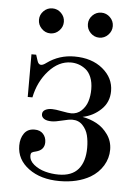

<svg xmlns="http://www.w3.org/2000/svg" viewBox="-49 -683 533 735"><g transform="rotate(5 217.0 -316.0)"><path d="M235.8 -226.1Q223.1 -226.1 197.5 -219.5Q171.9 -212.9 157.2 -212.9Q138.2 -212.9 128.2 -219.5Q118.2 -226.1 118.2 -236.8Q118.2 -248 128.4 -253.9Q138.7 -259.8 154.8 -259.8Q167.5 -259.8 192.9 -254.9Q218.3 -250 229 -250Q252.4 -250 268.6 -265.4Q284.7 -280.8 291.3 -302Q297.9 -323.2 297.9 -348.1Q297.9 -375 289.8 -394.5Q281.7 -414.1 268.3 -424.3Q254.9 -434.6 240.7 -439.2Q226.6 -443.8 211.9 -443.8Q165 -443.8 126.7 -401.4Q88.4 -358.9 76.2 -297.9H58.1V-461.9H76.2L84 -438Q88.4 -424.8 98.1 -424.8Q106 -424.8 118.2 -434.1Q164.6 -467.8 223.1 -467.8Q290 -467.8 332 -433.1Q374 -398.4 374 -348.1Q374 -305.2 344.2 -276.9Q314.5 -248.5 273.9 -240.2Q303.2 -234.9 328.4 -221.4Q353.5 -208 371.8 -182.4Q390.1 -156.7 390.1 -124Q390.1 -91.3 372.8 -62.7Q355.5 -34.2 325.2 -16.1Q276.4 12.2 207 12.2Q134.8 12.2 88.4 -22Q42 -56.2 42 -109.9Q42 -137.7 55.4 -156.7Q68.8 -175.8 95.2 -175.8Q116.7 -175.8 128.4 -162.8Q140.1 -149.9 140.1 -130.9Q140.1 -101.1 107.9 -92.8Q96.2 -90.3 92 -87.2Q87.9 -84 87.9 -75.2Q87.9 -55.7 106.2 -40.8Q124.5 -25.9 149.7 -19Q174.8 -12.2 201.2 -12.2Q252.4 -12.2 277.1 -41.5Q301.8 -70.8 301.8 -124Q301.8 -150.4 296.4 -171.9Q291 -193.4 275.6 -209.7Q260.3 -226.1 235.8 -226.1ZM277.3 -629.9Q291.5 -644 311 -644Q330.6 -644 344.7 -629.9Q358.9 -615.7 358.9 -596.2Q358.9 -576.7 344.7 -562.3Q330.6 -547.9 311 -547.9Q291.5 -547.9 277.3 -562.3Q263.2 -576.7 263.2 -596.2Q263.2 -615.7 277.3 -629.9ZM89.4 -629.9Q103.5 -644 123 -644Q142.6 -644 156.7 -629.9Q170.9 -615.7 170.9 -596.2Q170.9 -576.7 156.7 -562.3Q142.6 -547.9 123 -547.9Q103.5 -547.9 89.4 -562.3Q75.2 -576.7 75.2 -596.2Q75.2 -615.7 89.4 -629.9Z"/></g></svg>

Font: Flanker Steampunk
Style: Regular
Weight: 400
Designer: Alexey Kryukov, Leonardo Di Lena
Foundry: Alexey Kryukov, Leonardo Di Lena
Version: 1.210